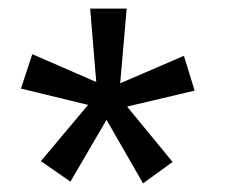

<svg xmlns="http://www.w3.org/2000/svg" viewBox="-20 -775 530 447"><path d="M28.8 -568.8 55.2 -648.9 204.1 -584 189.9 -754.9H274.9L259.8 -581.1L408.2 -645L433.1 -564L275.9 -526.9L381.8 -397.9L313 -348.1L228 -496.1L144 -352.1L75.2 -399.9L185.1 -530.8Z"/></svg>

Font: SimahzazaarabicW05-SemiBold
Style: Regular
Weight: 600
Designer: Ahmed zaza
Foundry: Ahmed zaza
Version: Version 1.001